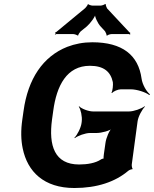

<svg xmlns="http://www.w3.org/2000/svg" viewBox="-20 -933 772 963"><path d="M377 -108C254 -108 223 -202 241 -334L247 -377C264 -504 315 -603 431 -603C501 -603 535 -573 546 -521C548 -508 545 -477 539 -468L542 -466C548 -475 572 -485 586 -485H636C667 -485 712 -470 729 -456L732 -460C715 -473 694 -509 690 -539C674 -657 593 -721 443 -721C398 -721 356 -713 317 -698C196 -650 120 -538 98 -376L92 -334C84 -279 85 -230 94 -188C118 -72 200 10 353 10C467 10 558 -21 623 -76C627 -80 640 -85 644 -84L645 -87C642 -89 640 -104 641 -109L670 -324C673 -348 693 -385 707 -398L705 -400C690 -388 651 -374 627 -374H447C423 -374 388 -388 377 -400L375 -398C385 -385 393 -348 390 -324L389 -316C386 -292 367 -255 353 -242L355 -240C370 -252 408 -266 432 -266H465C489 -266 531 -277 545 -290L543 -292C528 -280 512 -240 509 -216L501 -160C500 -154 498 -137 501 -134L505 -137C502 -140 490 -136 486 -133C459 -115 418 -108 377 -108ZM630 -770 517 -891C515 -895 509 -908 511 -911L507 -913C504 -909 490 -905 485 -905H443C438 -905 425 -909 423 -912L420 -911C421 -908 410 -895 407 -892L263 -773C262 -772 260 -772 259 -772L257 -769C257 -768 259 -767 259 -766C259 -764 256 -762 255 -761L257 -759C258 -760 260 -762 262 -762H348C353 -762 366 -758 368 -755L373 -756C371 -759 381 -772 384 -775L416 -801C433 -816 458 -849 460 -865H456C454 -849 471 -815 484 -801L507 -776C509 -772 516 -759 514 -756L517 -754C519 -758 534 -762 539 -762H628C629 -762 630 -760 631 -759L634 -762C633 -763 632 -764 632 -765C632 -766 633 -766 634 -767L632 -770Z"/></svg>

Font: Asimov
Style: EdgeIt
Weight: 500
Designer: Google
Version: Version 2.000980: 2014